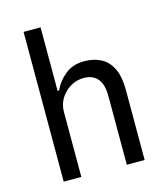

<svg xmlns="http://www.w3.org/2000/svg" viewBox="-106 -789 764 873"><g transform="rotate(-15 275.5 -352.5)"><path d="M86 0V-705H166V-406H173Q190 -445 226.5 -475Q263 -505 317 -505Q362 -505 396 -487Q430 -469 448.5 -430.5Q467 -392 467 -329V0H383V-323Q383 -361 373 -384.5Q363 -408 343.5 -420Q324 -432 295 -432Q262 -432 233 -415Q204 -398 186.5 -369.5Q169 -341 169 -306V0Z"/></g></svg>

Font: Nunito Sans 7pt Condensed
Style: Regular
Weight: 400
Width: 3
Designer: Vernon Adams
Foundry: Vernon Adams
Version: Version 3.101;gftools[0.9.27]